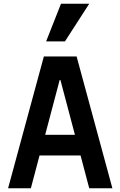

<svg xmlns="http://www.w3.org/2000/svg" viewBox="-20 -1000 640 1020"><path d="M144 0 190 -174H408L454 0H577L387 -700H213L23 0ZM220 -284 297 -575H301L378 -284ZM454 -980H304L225 -780H325Z"/></svg>

Font: CommitMonoV143 ExtLt
Style: Regular
Weight: 200
Monospace: yes
Designer: Eigil Nikolajsen
Foundry: Eigil Nikolajsen
Version: Version 1.143